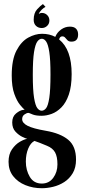

<svg xmlns="http://www.w3.org/2000/svg" viewBox="-20 -698 429 966"><path d="M190.5 249Q146 249 107.8 233.5Q69.5 218 46.2 188.2Q23 158.5 23 116Q23 78 40.5 53Q58 28 80.2 15.2Q102.5 2.5 117 0.5Q111.5 -0.5 93.2 -9Q75 -17.5 58.2 -35.2Q41.5 -53 41.5 -82Q41.5 -111.5 60.8 -127.2Q80 -143 95.5 -145Q102 -146.5 104 -146Q96.5 -151.5 80.8 -170.5Q65 -189.5 52 -225.5Q39 -261.5 39 -318.5Q39 -398 63 -443.8Q87 -489.5 122.2 -508.8Q157.5 -528 191.5 -528Q229 -528 258 -512.5Q267.5 -535.5 287.8 -549.8Q308 -564 331.5 -564Q353 -564 363 -553.2Q373 -542.5 373 -524.5Q373 -488.5 339.5 -488.5Q326.5 -488.5 319.8 -495.2Q313 -502 307.8 -508.5Q302.5 -515 293.5 -515Q281 -515 277.5 -499.5Q340.5 -449 340.5 -325.5Q340.5 -263 326.2 -222Q312 -181 289 -157.8Q266 -134.5 239.8 -125Q213.5 -115.5 189.5 -115.5Q162 -115.5 145.8 -121.5Q129.5 -127.5 126 -129.5Q124.5 -130 122.5 -130Q114.5 -130 103 -122Q91.5 -114 91.5 -98.5Q91.5 -79 119 -65Q146.5 -51 210.5 -40Q283.5 -27.5 323 5Q362.5 37.5 362.5 105Q362.5 145.5 346 173.2Q329.5 201 303.5 217.8Q277.5 234.5 247.5 241.8Q217.5 249 190.5 249ZM189.5 -141Q202 -141 212 -153.8Q222 -166.5 228 -205.8Q234 -245 234 -323.5Q234 -398 228 -436.5Q222 -475 212.2 -489Q202.5 -503 190.5 -503Q178 -503 167.8 -489Q157.5 -475 151.2 -436Q145 -397 145 -321.5Q145 -244 151.5 -205.2Q158 -166.5 168 -153.8Q178 -141 189.5 -141ZM190.5 225.5Q226.5 225.5 247.8 196.8Q269 168 269 129Q269 90 257 68.5Q245 47 216.5 35.5Q200 28.5 181 21Q162 13.5 153.5 11Q134 20.5 122 49.5Q110 78.5 110 115Q110 158 130 191.8Q150 225.5 190.5 225.5ZM196 -677.5 209 -663.5Q200 -659.5 189 -648.5Q178 -637.5 175 -627Q181.5 -633 190.5 -633Q206.5 -633 217.5 -622Q228.5 -611 228.5 -595Q228.5 -578.5 217.2 -567.8Q206 -557 190 -557Q172.5 -557 161 -568Q149.5 -579 149.5 -598.5Q149.5 -632.5 166.8 -651.2Q184 -670 196 -677.5Z"/></svg>

Font: Imbue 50pt SemiBold
Style: Regular
Weight: 600
Designer: Tyler Finck
Foundry: Etcetera Type Company
Version: Version 1.102; ttfautohint (v1.8.3)